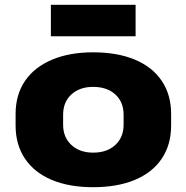

<svg xmlns="http://www.w3.org/2000/svg" viewBox="-20 -769 777 800"><path d="M368 11Q268 11 195.5 -19.5Q123 -50 84 -108Q45 -166 45 -246V-294Q45 -374 84 -431.5Q123 -489 196 -520Q269 -551 368 -551Q469 -551 542 -520.5Q615 -490 654 -432Q693 -374 693 -294V-246Q693 -166 654 -108Q615 -50 542 -19.5Q469 11 368 11ZM368 -133Q426 -133 460.5 -165Q495 -197 495 -249V-291Q495 -344 460.5 -375.5Q426 -407 368 -407Q312 -407 277.5 -375.5Q243 -344 243 -291V-249Q243 -197 277.5 -165Q312 -133 368 -133ZM545 -749V-618H192V-749Z"/></svg>

Font: Pathway Extreme ExtraBold
Style: Regular
Weight: 800
Designer: Eduardo Rodriguez Tunni
Foundry: Eduardo Rodriguez Tunni
Version: Version 1.001;gftools[0.9.26]